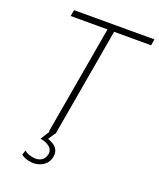

<svg xmlns="http://www.w3.org/2000/svg" viewBox="-162 -798 907 1096"><g transform="rotate(20 291.5 -250.0)"><path d="M197 0H201L166 55C211 63 246 84 239 123C232 157 206 175 168 171C141 168 122 160 109 148L99 176C113 188 134 197 166 200C205 203 260 185 271 126C279 79 249 56 207 41L234 0H237L352 -662H577L583 -700H95L88 -662H312Z"/></g></svg>

Font: Fixel Display 20240404 ExLight
Style: Italic
Weight: 200
Italic angle: -10°
Designer: AlfaBravo + MacPaw
Foundry: Kyrylo Tkachov, Marchela Mozhyna, Serhii Makarenko, Maria Weinstein, Zakhar Kryvoshyya
Version: Version 1.211;Glyphs 3.2 (3225)